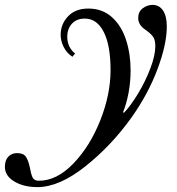

<svg xmlns="http://www.w3.org/2000/svg" viewBox="-218 -481 724 785"><path d="M-198 201Q-198 174 -184 159.5Q-170 145 -148 145Q-122 145 -112 160Q-102 175 -96 204Q-91 232 -84.5 245Q-78 258 -59 258Q14 258 82 187.5Q150 117 192 11Q234 -95 234 -194Q234 -296 206 -350.5Q178 -405 129 -405Q95 -405 76 -384Q57 -363 57 -331Q57 -288 89 -262L78 -249Q55 -264 42.5 -288.5Q30 -313 30 -339Q30 -382 60 -414Q90 -446 143 -446Q201 -446 240 -410.5Q279 -375 297.5 -317.5Q316 -260 316 -193Q316 -146 307.5 -101Q299 -56 285 -22L289 -20Q316 -48 346.5 -98.5Q377 -149 397 -202Q417 -255 417 -292Q417 -319 407 -332Q397 -345 377 -359Q347 -379 347 -407Q347 -433 365.5 -447Q384 -461 406 -461Q433 -461 448.5 -438Q464 -415 464 -373Q464 -300 426 -198.5Q388 -97 320 -1Q237 115 130.5 199.5Q24 284 -65 284Q-121 284 -159.5 261Q-198 238 -198 201Z"/></svg>

Font: Ibarra Real Nova
Style: Italic
Weight: 400
Italic angle: -22°
Designer: Jose Maria Ribagorda & Octavio Pardo
Foundry: Octavio Pardo
Version: Version 1.014